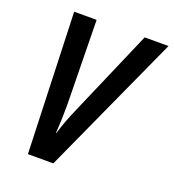

<svg xmlns="http://www.w3.org/2000/svg" viewBox="-131 -815 829 916"><g transform="rotate(20 284.0 -357.0)"><path d="M114 0 89 -714H203L210 -287Q210 -253 209 -217.5Q208 -182 205 -141H207Q216 -171 228.5 -205Q241 -239 258 -277L447 -714H568L243 0Z"/></g></svg>

Font: Noto Sans Condensed SemiBold
Style: Italic
Weight: 600
Width: 3
Italic angle: -12°
Designer: Monotype Design Team
Foundry: Monotype Imaging Inc.
Version: Version 2.013; ttfautohint (v1.8.4.7-5d5b)